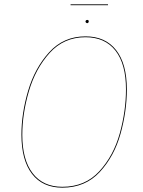

<svg xmlns="http://www.w3.org/2000/svg" viewBox="-20 -858 662 887"><path d="M566 -445Q566 -345 537 -240.5Q508 -136 441 -63.5Q374 9 268 9Q177 9 128 -54.5Q79 -118 79 -236Q79 -334 110 -439Q141 -544 207.5 -617Q274 -690 375 -690Q467 -690 516.5 -626.5Q566 -563 566 -445ZM83 -235Q83 -120 131 -57.5Q179 5 268 5Q373 5 439 -67Q505 -139 533.5 -242.5Q562 -346 562 -445Q562 -562 513.5 -624Q465 -686 375 -686Q275 -686 209.5 -613.5Q144 -541 113.5 -436.5Q83 -332 83 -235ZM375 -758Q375 -761 377 -763.5Q379 -766 383 -766Q390 -766 390 -759Q390 -756 388 -753.5Q386 -751 383 -751Q380 -751 377.5 -753.5Q375 -756 375 -758ZM306 -834V-838H479V-834Z"/></svg>

Font: Fira Sans Condensed Four
Style: Italic
Weight: 100
Width: 3
Italic angle: -8°
Designer: bBox Type GmbH & Carrois Corporate GbR & Edenspiekermann AG
Foundry: bBox Type GmbH & Carrois Corporate GbR & Edenspiekermann AG
Version: Version 4.301